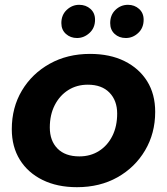

<svg xmlns="http://www.w3.org/2000/svg" viewBox="-20 -770 694 798"><path d="M300 8Q218 8 157 -22Q96 -52 62.5 -106Q29 -160 29 -233Q29 -323 71 -393.5Q113 -464 186.5 -505Q260 -546 354 -546Q437 -546 497.5 -516Q558 -486 591.5 -432.5Q625 -379 625 -305Q625 -216 583 -145Q541 -74 468 -33Q395 8 300 8ZM310 -120Q356 -120 391.5 -142.5Q427 -165 447 -205Q467 -245 467 -298Q467 -352 435 -385Q403 -418 345 -418Q299 -418 263.5 -395.5Q228 -373 207.5 -333Q187 -293 187 -240Q187 -185 219 -152.5Q251 -120 310 -120ZM503 -612Q475 -612 456.5 -629Q438 -646 438 -674Q438 -708 460 -729Q482 -750 512 -750Q539 -750 558 -733Q577 -716 577 -688Q577 -654 554.5 -633Q532 -612 503 -612ZM300 -612Q273 -612 254 -629Q235 -646 235 -674Q235 -708 257.5 -729Q280 -750 309 -750Q337 -750 356 -733Q375 -716 375 -688Q375 -654 352 -633Q329 -612 300 -612Z"/></svg>

Font: MOST Montserrat
Style: Bold Italic
Weight: 700
Italic angle: -11.3°
Designer: Julieta Ulanovsky
Foundry: Julieta Ulanovsky
Version: Version 8.000;March 11, 2024;FontCreator 15.0.0.2926 64-bit